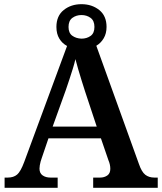

<svg xmlns="http://www.w3.org/2000/svg" viewBox="-20 -899 775 919"><path d="M2 0V-49H17Q45 -49 62 -63.5Q79 -78 96 -124L301 -679Q278 -691 264 -714Q250 -737 250 -770Q250 -823 285 -851Q320 -879 370 -879Q420 -879 455 -851Q490 -823 490 -770Q490 -739 476.5 -716Q463 -693 441 -680L645 -114Q658 -76 675.5 -62.5Q693 -49 719 -49H735V0H426V-49H459Q479 -49 493.5 -59Q508 -69 508 -91Q508 -102 505.5 -112.5Q503 -123 499 -132L463 -237H212L180 -143Q177 -135 174.5 -126Q172 -117 170.5 -108Q169 -99 169 -92Q169 -70 184 -59.5Q199 -49 222 -49H256V0ZM232 -293H443L387 -462Q379 -487 370.5 -514Q362 -541 354.5 -567Q347 -593 341 -616Q336 -594 328.5 -570Q321 -546 312.5 -520Q304 -494 295 -468ZM370 -714Q395 -714 413.5 -727Q432 -740 432 -770Q432 -800 413.5 -813.5Q395 -827 370 -827Q345 -827 326.5 -813.5Q308 -800 308 -770Q308 -741 326 -728Q344 -715 370 -714Z"/></svg>

Font: Noto Serif Gujarati SemiBold
Style: Regular
Weight: 600
Version: Version 2.102